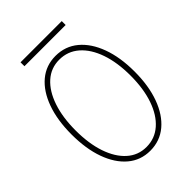

<svg xmlns="http://www.w3.org/2000/svg" viewBox="-245 -941 1052 1052"><g transform="rotate(-45 281.0 -415.0)"><path d="M279.3 7.8Q205.6 7.8 151.1 -38.1Q96.7 -84 66.9 -166.7Q37.1 -249.5 37.1 -360.4Q37.1 -471.2 66.9 -553.7Q96.7 -636.2 151.1 -681.9Q205.6 -727.5 279.3 -727.5Q354.5 -727.5 409.7 -681.6Q464.8 -635.7 495.1 -553.2Q525.4 -470.7 525.4 -360.4Q525.4 -250 495.1 -167.2Q464.8 -84.5 409.7 -38.3Q354.5 7.8 279.3 7.8ZM279.3 -21.5Q344.7 -21.5 393.1 -64Q441.4 -106.4 467.8 -182.6Q494.1 -258.8 494.1 -360.4Q494.1 -461.9 467.8 -537.8Q441.4 -613.8 393.1 -656Q344.7 -698.2 279.3 -698.2Q214.8 -698.2 167.5 -656Q120.1 -613.8 94.2 -537.6Q68.4 -461.4 68.4 -360.4Q68.4 -258.8 94.2 -182.6Q120.1 -106.4 167.5 -64Q214.8 -21.5 279.3 -21.5ZM119.1 -807.6V-837.9H438.5V-807.6Z"/></g></svg>

Font: Reddit Mono ExtraLight
Style: Regular
Weight: 250
Monospace: yes
Designer: Stephen Hutchings
Foundry: Reddit
Version: Version 1.014